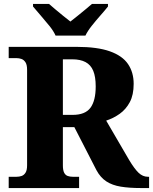

<svg xmlns="http://www.w3.org/2000/svg" viewBox="-20 -951 774 971"><path d="M24 0V-57H64Q77 -57 89 -61Q101 -65 109 -77.5Q117 -90 117 -115V-598Q117 -624 108.5 -636.5Q100 -649 88 -653Q76 -657 64 -657H24V-714H368Q472 -714 535.5 -691.5Q599 -669 627.5 -627Q656 -585 656 -527Q656 -471 636.5 -434.5Q617 -398 585.5 -375.5Q554 -353 517 -341L633 -142Q660 -97 681 -77Q702 -57 728 -57H734V0H693Q634 0 591 -7Q548 -14 518 -33.5Q488 -53 468 -90L356 -308H298V-115Q298 -90 304.5 -77.5Q311 -65 322.5 -61Q334 -57 348 -57H380V0ZM347 -370Q411 -370 437.5 -406Q464 -442 464 -514Q464 -563 451.5 -593Q439 -623 412.5 -637Q386 -651 346 -651H298V-370ZM261 -771Q251 -794 229.5 -820.5Q208 -847 185.5 -873Q163 -899 147 -918V-931H228Q240 -921 259.5 -904Q279 -887 300 -870.5Q321 -854 336 -842Q351 -854 372 -870.5Q393 -887 413 -904Q433 -921 445 -931H526V-918Q511 -899 488 -873Q465 -847 444 -820.5Q423 -794 412 -771Z"/></svg>

Font: Noto Serif Bengali ExtraBold
Style: Regular
Weight: 800
Designer: Juan Bruce, Universal Thirst, Indian Type Foundry and the Monotype Design Team.
Foundry: Monotype Imaging Inc.
Version: Version 2.003